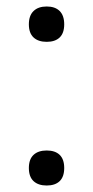

<svg xmlns="http://www.w3.org/2000/svg" viewBox="-20 -563 286 592"><path d="M69 -45Q69 -72 83.5 -85.5Q98 -99 124 -99Q150 -99 164 -85.5Q178 -72 178 -45Q178 -18 164 -4.5Q150 9 124 9Q98 9 83.5 -4.5Q69 -18 69 -45ZM69 -488Q69 -515 83.5 -529Q98 -543 124 -543Q150 -543 164 -529Q178 -515 178 -488Q178 -461 164 -447.5Q150 -434 124 -434Q98 -434 83.5 -447.5Q69 -461 69 -488Z"/></svg>

Font: Noto Sans Hebrew Thin
Style: Regular
Weight: 400
Version: Version 3.001